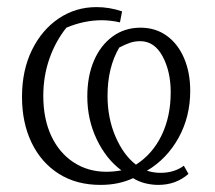

<svg xmlns="http://www.w3.org/2000/svg" viewBox="-20 -512 607 541"><path d="M263 9Q195 9 145.5 -22.5Q96 -54 69 -110Q42 -166 42 -239Q42 -314 70 -371Q98 -428 145.5 -460Q193 -492 252 -492Q288 -492 324 -480L318 -449Q305 -452 291.5 -453.5Q278 -455 267 -455Q217 -455 167 -434Q136 -395 119 -346Q102 -297 102 -242Q102 -177 124.5 -129Q147 -81 187.5 -54.5Q228 -28 280 -28Q300 -28 322 -32Q279 -64 252.5 -119.5Q226 -175 226 -240Q226 -297 244.5 -340.5Q263 -384 297 -409Q331 -434 376 -434Q418 -434 449.5 -411.5Q481 -389 498.5 -348.5Q516 -308 516 -256Q516 -183 483 -123.5Q450 -64 394 -31Q413 -25 432 -25Q471 -25 498 -45L511 -22Q476 9 426 9Q408 9 389.5 4.5Q371 0 355 -10Q336 -1 313 4Q290 9 263 9ZM122 -411 131 -417Q127 -414 122 -411ZM283 -242Q283 -179 305.5 -127Q328 -75 363 -48Q410 -78 435.5 -131Q461 -184 461 -252Q461 -311 438 -353.5Q415 -396 375 -396Q360 -396 346.5 -391.5Q333 -387 316 -378Q283 -322 283 -242Z"/></svg>

Font: Piazzolla Light
Style: Regular
Weight: 300
Designer: Juan Pablo del Peral
Foundry: Huerta Tipografica
Version: Version 1.330